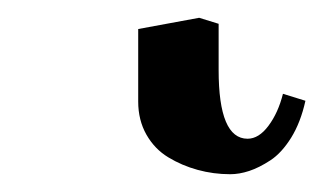

<svg xmlns="http://www.w3.org/2000/svg" viewBox="-20 59 371 217"><path d="M136.2 91.8 205.1 79.1 227.1 85.9V138.2Q227.1 215.8 259.8 215.8Q272.5 215.8 283.4 201.2Q294.4 186.5 299.8 165L325.2 172.9Q319.8 197.3 309.1 214.6Q298.3 231.9 285.6 240.2Q272.9 248.5 261.7 252.2Q250.5 255.9 240.2 255.9Q221.2 255.9 203.4 251Q185.5 246.1 170.2 236.8Q154.8 227.5 145.5 211.2Q136.2 194.8 136.2 173.8Z"/></svg>

Font: Linux Libertine G
Style: Semibold
Weight: 600
Designer: Philipp H. Poll
Foundry: Philipp H. Poll
Version: Version 5.1.1